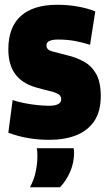

<svg xmlns="http://www.w3.org/2000/svg" viewBox="-20 -577 454 806"><path d="M15 -20 33 -157Q53 -150 80 -144.5Q107 -139 135.5 -136Q164 -133 186 -133Q237 -133 237 -161Q237 -176 222 -183.5Q207 -191 182.5 -196.5Q158 -202 128 -211Q73 -227 44 -266Q15 -305 15 -370Q15 -463 67.5 -510Q120 -557 221 -557Q265 -557 307 -549.5Q349 -542 380 -529L358 -389Q327 -399 294.5 -405Q262 -411 224 -411Q201 -411 188 -405.5Q175 -400 175 -386Q175 -368 198 -361.5Q221 -355 262 -345Q300 -336 332 -318.5Q364 -301 383.5 -267Q403 -233 403 -174Q403 -109 375.5 -68.5Q348 -28 299.5 -9Q251 10 188 10Q93 10 15 -20ZM106 209Q123 177 130 143Q137 109 137 79Q137 70 136.5 61.5Q136 53 134 45H289Q291 54 291 63Q291 106 274.5 144Q258 182 232 209Z"/></svg>

Font: Georama SemiCondensed ExtraBold
Style: Regular
Weight: 800
Width: 4
Designer: Jean-Baptiste Levee
Foundry: Production Type
Version: Version 1.000